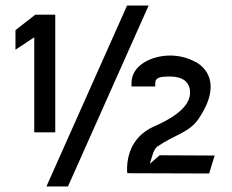

<svg xmlns="http://www.w3.org/2000/svg" viewBox="-20 -635 838 695"><path d="M36 -455 104 -500V-156H180V-582H108L36 -526ZM148 40H226L518 -615H440ZM440 -16 441 -8 737 -7 757 -72 558 -73 522 -42 535 -83C539 -93 545 -101 551 -106H552C611 -147 664 -154 699 -205C768 -307 746 -373 695 -407C693 -409 689 -410 687 -411C658 -427 625 -434 596 -434C532 -434 456 -401 456 -334V-322H542V-334C542 -356 563 -358 596 -358C641 -358 668 -338 668 -300C668 -258 629 -217 535 -176C482 -152 438 -101 440 -16Z"/></svg>

Font: Charger Eco
Style: Regular
Weight: 1000
Designer: Jasper
Foundry: Cannot Into Space Fonts
Version: Version 1.1